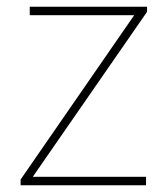

<svg xmlns="http://www.w3.org/2000/svg" viewBox="-20 -548 496 568"><path d="M412 0V-25H77L415 -513V-528H68V-503H377L41 -17V0Z"/></svg>

Font: Noto Sans Malayalam Thin
Style: Regular
Weight: 100
Designer: Jelle Bosma - Monotype Design Team
Foundry: Monotype Imaging Inc.
Version: Version 2.104